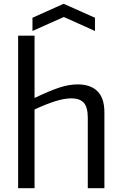

<svg xmlns="http://www.w3.org/2000/svg" viewBox="-20 -997 645 1017"><path d="M76 -808H163V-478Q240 -515 292.5 -532.5Q345 -550 391 -550Q460 -550 496.5 -513.5Q533 -477 533 -402V0H445V-373Q445 -429 424 -452.5Q403 -476 358 -476Q320 -476 270 -460Q220 -444 163 -417V0H76ZM152 -903 317 -977 483 -903V-833L318 -907L152 -833Z"/></svg>

Font: EncodeSans
Style: Regular
Weight: 400
Designer: Pablo Impallari, Andres Torresi
Foundry: Pablo Impallari, Andres Torresi
Version: Version 1.000; ttfautohint (v1.4.1)